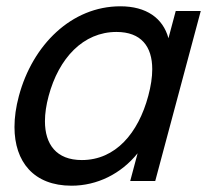

<svg xmlns="http://www.w3.org/2000/svg" viewBox="-20 -575 658 610"><path d="M538.3 -540 515.2 -453.5C497.8 -517.5 444.9 -555 362.4 -555C207.4 -555 83.5 -432.5 40 -270C30.6 -235.1 26 -202 26 -171.5C26 -60.9 87.2 15 207.1 15C289.1 15 364.8 -23 417.2 -88L393.7 0H473.2L617.8 -540ZM240 -66.5C158.7 -66.5 122.8 -116.8 122.8 -189.9C122.8 -214.4 126.8 -241.4 134.5 -270C166.8 -390.5 244.5 -473.5 350 -473.5C428.3 -473.5 463.7 -427.6 463.7 -355.1C463.7 -329.8 459.4 -301.4 451.1 -270.5C419.4 -152 347 -66.5 240 -66.5Z"/></svg>

Font: Manrope
Style: MediumItalic
Weight: 500
Italic angle: -15°
Designer: Mikhail Sharanda
Foundry: Mikhail Sharanda
Version: Version 4.502;hotconv 1.0.109;makeotfexe 2.5.65596